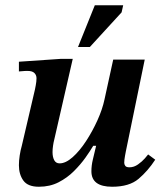

<svg xmlns="http://www.w3.org/2000/svg" viewBox="-20 -700 627 731"><path d="M128 11Q86 11 69 -12.5Q52 -36 52 -71Q52 -88 55 -108Q58 -128 63 -145L113 -359Q113 -359 116 -374.5Q119 -390 119 -402Q119 -414 111 -422Q103 -430 85 -430Q73 -430 64.5 -429Q56 -428 52 -428V-465L213 -476H257L186 -166Q184 -159 182 -145.5Q180 -132 180 -121Q180 -102 186.5 -90Q193 -78 207 -78Q230 -78 256.5 -101.5Q283 -125 307.5 -162.5Q332 -200 351 -242Q370 -284 378 -322L411 -473H531L459 -123Q459 -123 456 -107Q453 -91 453 -80Q453 -74 457 -68.5Q461 -63 473 -63Q490 -63 505.5 -74Q521 -85 531.5 -97Q542 -109 544 -112L571 -92Q543 -49 507.5 -19Q472 11 407 11Q328 11 328 -48Q328 -70 333.5 -92.5Q339 -115 346 -145H335Q324 -126 305.5 -100Q287 -74 261.5 -48.5Q236 -23 203 -6Q170 11 128 11ZM322 -521H277L341 -680H449L443 -653Z"/></svg>

Font: STIX Two Text SemiBold
Style: Italic
Weight: 600
Italic angle: -12°
Designer: Ross Mills, John Hudson & Paul Hanslow, Tiro Typeworks Ltd; with prior portions MicroPress Inc. and Coen Hoffman, Elsevi
Foundry: Tiro Typeworks Ltd
Version: Version 2.13 b171